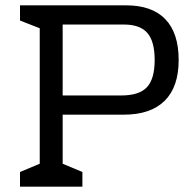

<svg xmlns="http://www.w3.org/2000/svg" viewBox="-20 -700 720 720"><path d="M215 -270V-86L289 -55V0H55V-55L129 -86V-594L55 -623V-680H453Q550 -680 600 -628Q650 -576 650 -475Q650 -374 597.5 -322Q545 -270 444 -270ZM445 -608H215V-342H435Q502 -342 531 -373Q560 -404 560 -475Q560 -545 532.5 -576.5Q505 -608 445 -608Z"/></svg>

Font: Rhodium Libre
Style: Regular
Weight: 400
Designer: James Puckett
Foundry: Dunwich Type Founders
Version: Version 1.001; ttfautohint (v1.3)